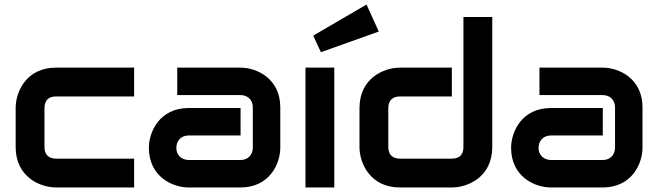

<svg xmlns="http://www.w3.org/2000/svg" viewBox="-20 -826 2900 846"><path d="M571 -127H228C194 -127 176 -145 176 -178V-349C176 -384 194 -401 227 -401H571V-528H227C96 -528 49 -422 49 -350V-178C49 -47 156 0 227 0H571Z M1215 -353C1215 -481 1110 -528 1040 -528H761V-407H1040C1071 -407 1094 -386 1094 -353V-176C1094 -145 1074 -121 1040 -121H812C782 -121 757 -141 757 -174C757 -205 777 -229 811 -229H1040V-350H811C683 -350 636 -245 636 -175C636 -47 741 0 811 0H1040C1168 0 1215 -105 1215 -175Z M1453 -528H1326V0H1453ZM1595 -806 1360 -669 1394 -596 1649 -687Z M2149 -751H2022V-178C2022 -145 2005 -127 1971 -127H1742C1709 -127 1691 -145 1691 -179V-350C1691 -383 1709 -401 1743 -401H1971V-528H1742C1671 -528 1564 -481 1564 -350V-178C1564 -107 1611 0 1742 0H1971C2043 0 2149 -47 2149 -178Z M2811 -353C2811 -481 2706 -528 2636 -528H2357V-407H2636C2667 -407 2690 -386 2690 -353V-176C2690 -145 2670 -121 2636 -121H2408C2378 -121 2353 -141 2353 -174C2353 -205 2373 -229 2407 -229H2636V-350H2407C2279 -350 2232 -245 2232 -175C2232 -47 2337 0 2407 0H2636C2764 0 2811 -105 2811 -175Z"/></svg>

Font: Audiowide
Style: Regular
Weight: 400
Designer: Astigmatic (AOETI)
Foundry: Astigmatic (AOETI)
Version: Version 1.002